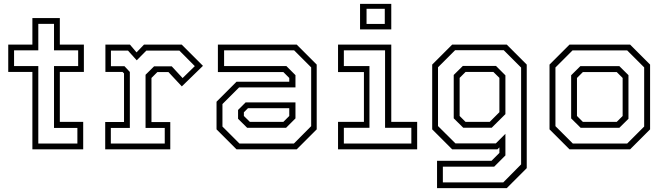

<svg xmlns="http://www.w3.org/2000/svg" viewBox="-20 -770 3427 990"><path d="M147 0V-399H22.5V-540H147V-677H288.5V-540H412.5V-399H288.5V-141.5H409V0ZM177.5 -30H379V-110.5H258.5V-429.5H383V-510.5H258.5V-647H177.5V-510.5H52.5V-429.5H177.5Z M522.5 0V-141H619.5V-391.5L612 -399H523.5V-540H650L684 -500L722.5 -540H917L1026.5 -430.5L917.5 -324.5L848.5 -398.5H791.5L761 -368V-140.5H858V0ZM551.5 -30H829.5V-110.5H730.5V-384.5L774.5 -428H865.5L921.5 -367.5L984.5 -429L905 -509H734.5L685 -459L640 -509H552V-428.5H622L649.5 -399V-110.5H551.5Z M1199.5 0 1096.5 -103V-245.5L1199.5 -348.5H1471.5V-368L1441 -398.5H1103.5V-540H1510L1613 -437V-103L1510 0ZM1254.5 -111 1207.5 -157.5V-203L1246.5 -242H1503.5V-159.5L1455 -111ZM1214.5 -30H1495.5L1584.5 -119.5V-422.5L1496.5 -510.5H1135.5V-429.5H1456.5L1503.5 -382.5V-319.5H1213L1127 -233.5V-117.5ZM1268.5 -141.5H1441L1471.5 -172V-212H1258.5L1237.5 -191V-172Z M1836.5 -618.5V-750H1997.5V-618.5ZM1870 -646.5H1964V-724.5H1870ZM1723 0V-141.5H1856.5V-398.5H1723V-540H1997.5V-141.5H2131V0ZM1753 -30H2101V-111H1965.5V-510.5H1753V-429.5H1885V-111H1753Z M2233.5 200V59H2514.5L2555 18.5V-10L2545 0H2311.5L2208.5 -103V-437L2311.5 -540H2593L2696 -437V97L2593 200ZM2263.5 170.5H2575L2667 77.5V-421.5L2577.5 -511H2326.5L2238.5 -423V-120L2328.5 -30.5H2536.5L2586 -80V31.5L2528 89.5H2263.5ZM2368.5 -111.5 2319.5 -160V-383.5L2366.5 -430H2537.5L2586 -381.5V-181.5L2515.5 -111.5ZM2380.5 -141.5H2505L2555 -191.5V-368.5L2524 -399H2380.5L2350 -368.5V-172Z M2916.5 0 2813.5 -103V-437L2916.5 -540H3229L3332 -437V-103L3229 0ZM2933.5 -30H3214L3301.5 -117.5V-422.5L3214 -510H2932L2844 -422V-119.5ZM2974 -111 2925 -159.5V-382L2972.5 -429H3173.5L3220.5 -382.5V-157.5L3173.5 -111ZM2985.5 -141.5H3160L3190.5 -172V-368L3160 -398.5H2985.5L2955 -368V-172Z"/></svg>

Font: Tourney Thin Light
Style: Regular
Weight: 300
Version: Version 1.015